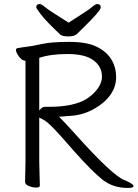

<svg xmlns="http://www.w3.org/2000/svg" viewBox="-20 -916 680 949"><path d="M319 -804Q354 -827 388 -848.5Q422 -870 437 -883Q452 -896 460 -896Q478 -896 478 -879.5Q478 -863 392 -779Q372 -760 360 -748Q348 -736 318.5 -736Q289 -736 278 -745Q208 -811 183.5 -843Q159 -875 159 -880Q159 -896 177 -896Q185 -896 200 -883Q215 -870 249.5 -848.5Q284 -827 319 -804ZM104 -17 106 -116V-616H105Q85 -616 66 -648Q59 -660 59 -668.5Q59 -677 67 -678Q87 -682 113 -685Q139 -688 186.5 -698.5Q234 -709 322.5 -709Q411 -709 460 -684Q509 -659 531.5 -620.5Q554 -582 554 -534.5Q554 -487 525.5 -447Q497 -407 445.5 -378Q394 -349 336.5 -344Q279 -339 272 -339Q303 -308 346 -260Q537 -46 597 -25Q640 -7 640 4Q640 13 612 13Q538 13 486 -28.5Q434 -70 347 -168L279 -245Q225 -305 204.5 -318Q184 -331 174 -335V-115L177 1Q177 11 159 11Q141 11 122.5 3.5Q104 -4 104 -17ZM174 -370Q188 -388 201 -388H221Q343 -388 406 -426Q441 -448 462.5 -477.5Q484 -507 484 -537Q484 -587 442 -618Q400 -649 314.5 -649Q229 -649 174 -630Z"/></svg>

Font: Moon Stars Kai T
Style: Regular
Weight: 400
Designer: GuiWonder
Version: Version 1.101